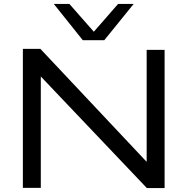

<svg xmlns="http://www.w3.org/2000/svg" viewBox="-20 -953 950 974"><path d="M96 0V-705H185L724 -132V-700H815V1H725L187 -565V0ZM658 -933 509 -749H400L253 -933H332L456 -792L579 -933Z"/></svg>

Font: Georama Extended
Style: Regular
Weight: 400
Width: 7
Designer: Jean-Baptiste Levee
Foundry: Production Type
Version: Version 1.000